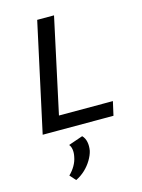

<svg xmlns="http://www.w3.org/2000/svg" viewBox="-140 -738 833 1124"><g transform="rotate(-15 276.5 -175.5)"><path d="M57 0 200 -658H302L160 0ZM89 0 107 -84H505L486 0ZM178 307 146 271Q167 251 182 225.5Q197 200 202 172Q207 149 204 129Q201 109 191 98L278 68Q294 84 299 108.5Q304 133 299 162Q293 188 276 216.5Q259 245 234 268.5Q209 292 178 307Z"/></g></svg>

Font: Ysabeau SemiBold
Style: Italic
Weight: 600
Italic angle: -12°
Designer: Christian Thalmann (Catharsis Fonts)
Version: Version 2.002